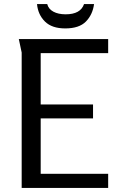

<svg xmlns="http://www.w3.org/2000/svg" viewBox="-20 -919 589 939"><path d="M72 -728H509V-659H179V-408H435V-340H179V-69H509V0H86V-662ZM440 -899Q433 -847 400 -813.5Q367 -780 299 -780Q234 -780 200 -813.5Q166 -847 161 -899H211Q217 -875 241 -862Q265 -849 301 -849Q374 -849 391 -899Z"/></svg>

Font: Rosario Light
Style: Regular
Weight: 300
Designer: Hector Gatti
Foundry: Omnibus Type
Version: Version 1.101; ttfautohint (v1.8.1.43-b0c9)